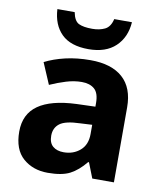

<svg xmlns="http://www.w3.org/2000/svg" viewBox="-86 -838 772 918"><g transform="rotate(10 299.5 -379.5)"><path d="M317 -556Q419 -556 473.5 -507.5Q528 -459 528 -364V0H423L394 -74H390Q354 -30 315.5 -10Q277 10 208 10Q136 10 88 -32Q40 -74 40 -161Q40 -246 102 -289.5Q164 -333 287 -338L378 -341V-358Q378 -407 355.5 -426.5Q333 -446 294 -446Q257 -446 218 -434Q179 -422 141 -405L97 -508Q140 -530 195.5 -543Q251 -556 317 -556ZM321 -250Q249 -248 221.5 -227Q194 -206 194 -168Q194 -133 213.5 -116.5Q233 -100 266 -100Q313 -100 345.5 -128Q378 -156 378 -208V-253ZM480 -769Q475 -695 428 -650.5Q381 -606 297 -606Q210 -606 166 -649.5Q122 -693 118 -769H202Q210 -727 232.5 -716Q255 -705 298 -705Q333 -705 359 -717.5Q385 -730 394 -769Z"/></g></svg>

Font: Noto Sans Georgian Bold
Style: Regular
Weight: 700
Designer: Monotype Design Team, Akaki Razmadze
Foundry: Google LLC
Version: Version 2.005; ttfautohint (v1.8.4.7-5d5b)